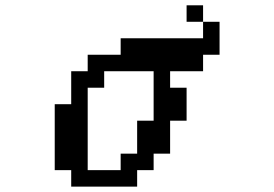

<svg xmlns="http://www.w3.org/2000/svg" viewBox="-20 -692 1040 728"><path d="M312.5 -46.9H437.5V-109.4H500V-234.4H562.5V-421.9H375V-359.4H312.5ZM187.5 -46.9V-296.9H250V-421.9H312.5V-484.4H437.5V-546.9H750V-609.4H812.5V-484.4H750V-421.9H625V-359.4H687.5V-234.4H625V-109.4H562.5V-46.9H500V15.6H250V-46.9ZM750 -609.4H687.5V-671.9H750Z"/></svg>

Font: KH Dot Dougenzaka 16
Style: Regular
Weight: 400
Designer: Original version for X68000 by Keitarou Hiraki (http://hp.vector.co.jp/authors/VA000874/) / TrueType conversion by Homem
Version: Version 1.00.20150527